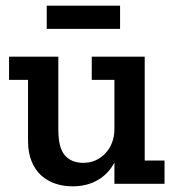

<svg xmlns="http://www.w3.org/2000/svg" viewBox="-20 -649 616 678"><path d="M384 0V-75Q363 -35 325 -13Q287 9 236 9Q204 9 175.5 -0.5Q147 -10 125.5 -29.5Q104 -49 91.5 -79.5Q79 -110 79 -152V-367H12V-449H186V-191Q186 -127 209 -100.5Q232 -74 274 -74Q299 -74 319 -83.5Q339 -93 353.5 -109Q368 -125 376 -146.5Q384 -168 384 -192V-367H304V-449H491V-82H561V0ZM145 -547V-629H404V-547Z"/></svg>

Font: Zilla Slab SemiBold
Style: Regular
Weight: 600
Designer: Typotheque.com
Foundry: Typotheque type foundry
Version: Version 1.1; 2017